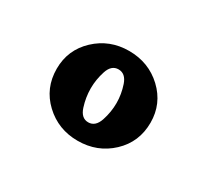

<svg xmlns="http://www.w3.org/2000/svg" viewBox="-57 -841 380 352"><g transform="rotate(30 133.0 -665.0)"><path d="M132.5 -570Q91.5 -570 62.5 -597.2Q33.5 -624.5 33.5 -665.5Q33.5 -705.5 62.5 -732.8Q91.5 -760 132.5 -760Q174 -760 203 -732.8Q232 -705.5 232 -665.5Q232 -624.5 203 -597.2Q174 -570 132.5 -570ZM132.5 -609Q147.5 -609 153.8 -627.8Q160 -646.5 160 -665.5Q160 -684 153.8 -702.5Q147.5 -721 132.5 -721Q117.5 -721 111.5 -702.5Q105.5 -684 105.5 -665.5Q105.5 -646.5 111.5 -627.8Q117.5 -609 132.5 -609Z"/></g></svg>

Font: Imbue 10pt Black
Style: Regular
Weight: 900
Designer: Tyler Finck
Foundry: Etcetera Type Company
Version: Version 1.102; ttfautohint (v1.8.3)